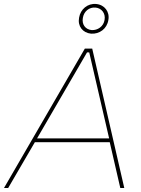

<svg xmlns="http://www.w3.org/2000/svg" viewBox="-49 -944 707 964"><path d="M-29 0H-8L126 -230H502L555 0H575L414 -700H377ZM408 -775C451 -772 488 -800 495 -843C503 -885 476 -920 434 -924C391 -928 355 -898 348 -855C340 -813 366 -779 408 -775ZM411 -793C380 -796 361 -821 367 -854C372 -887 399 -909 431 -906C461 -903 482 -877 476 -844C471 -811 441 -791 411 -793ZM137 -249 388 -681H399L499 -249Z"/></svg>

Font: Fixel Display Thin
Style: Italic
Weight: 100
Italic angle: -10°
Designer: AlfaBravo + MacPaw
Foundry: Kyrylo Tkachov, Marchela Mozhyna, Serhii Makarenko, Maria Weinstein, Zakhar Kryvoshyya
Version: Version 1.210;Glyphs 3.2 (3217)